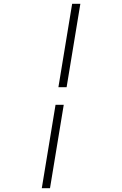

<svg xmlns="http://www.w3.org/2000/svg" viewBox="-20 -843 640 1006"><path d="M286 -386 358 -823H401L329 -386ZM199 143 271 -294H314L242 143Z"/></svg>

Font: Iosevka Curly Slab XLtExObl
Style: Regular
Weight: 200
Width: 7
Italic angle: -9°
Monospace: yes
Designer: Belleve Invis
Foundry: Belleve Invis
Version: Version 11.0.0; ttfautohint (v1.8.3)